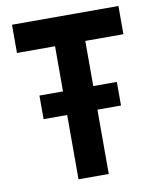

<svg xmlns="http://www.w3.org/2000/svg" viewBox="-88 -869 776 938"><g transform="rotate(-10 300.0 -400.0)"><path d="M108 -319V-436H492V-319ZM225 0V-660H36V-800H564V-660H375V0Z"/></g></svg>

Font: Martian Mono Condensed SemiBold
Style: Regular
Weight: 600
Width: 3
Designer: Roman Shamin
Foundry: Evil Martians
Version: Version 1.000